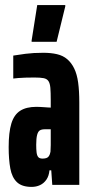

<svg xmlns="http://www.w3.org/2000/svg" viewBox="-20 -725 358 753"><path d="M104 8Q66 8 46.5 -10.5Q27 -29 20.5 -64Q14 -99 14 -148Q14 -206 24.5 -240.5Q35 -275 59 -290.5Q83 -306 123 -306Q130 -306 138.5 -305.5Q147 -305 154.5 -304.5Q162 -304 168.5 -303.5Q175 -303 179 -303V-333Q179 -363 177.5 -380.5Q176 -398 170 -407Q164 -416 151 -418.5Q138 -421 115 -421Q96 -421 80 -420.5Q64 -420 52 -419Q40 -418 32 -417V-507Q49 -510 80 -514Q111 -518 150 -518Q180 -518 203.5 -512.5Q227 -507 243.5 -493Q260 -479 271 -456.5Q282 -434 286.5 -401Q291 -368 291 -323V0H185L181 -57H174Q172 -35 162 -20.5Q152 -6 137 1Q122 8 104 8ZM147 -103Q155 -103 161.5 -105Q168 -107 172 -113Q176 -119 178 -130Q179 -142 179 -156Q179 -170 179 -188V-218H156Q143 -218 136 -213.5Q129 -209 125.5 -195.5Q122 -182 122 -157Q122 -139 123.5 -127Q125 -115 130 -109Q135 -103 147 -103ZM104 -561V-566L126 -705H236V-700L202 -561Z"/></svg>

Font: Saira UltraCondensed ExtraBold
Style: Regular
Weight: 800
Width: 1
Designer: Hector Gatti with collaboration of the Omnibus-Type team
Foundry: Omnibus-Type
Version: Version 1.101